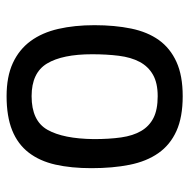

<svg xmlns="http://www.w3.org/2000/svg" viewBox="-16 -534 561 568"><g transform="rotate(-90 264.0 -249.5)"><path d="M264 -510Q322 -510 362 -491.5Q402 -473 427 -439Q452 -405 463 -357Q474 -309 474 -250Q474 -190 464 -141.5Q454 -93 430 -59.5Q406 -26 365.5 -7.5Q325 11 264 11Q202 11 161 -7.5Q120 -26 95.5 -61Q71 -96 61 -146Q51 -196 51 -259Q51 -319 61.5 -365.5Q72 -412 97 -444.5Q122 -477 163 -493.5Q204 -510 264 -510ZM264 -63Q303 -63 327.5 -77Q352 -91 365.5 -116.5Q379 -142 383.5 -178Q388 -214 388 -257Q388 -345 360.5 -390.5Q333 -436 264 -436Q191 -436 164.5 -389Q138 -342 137 -252Q137 -206 142 -171Q147 -136 161 -112Q175 -88 199.5 -75.5Q224 -63 264 -63Z"/></g></svg>

Font: Panefresco 500wt
Style: Regular
Weight: 700
Foundry: Campivisivi & Chank Co
Version: Version 1.001